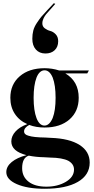

<svg xmlns="http://www.w3.org/2000/svg" viewBox="-20 -944 580 1188"><path d="M313 -924 322 -920Q312 -908 293 -887Q274 -866 265.5 -856Q257 -846 249.5 -830.5Q242 -815 242 -799Q242 -780 257.5 -768.5Q273 -757 291 -752.5Q309 -748 324.5 -732Q340 -716 340 -689Q340 -654 318.5 -633.5Q297 -613 261 -613Q224 -613 202 -637.5Q180 -662 180 -704Q180 -732 186 -755Q192 -778 208 -802Q224 -826 235 -839.5Q246 -853 273.5 -882Q301 -911 313 -924ZM256 224Q150 224 84.5 195.5Q19 167 19 121Q19 86 52.5 58.5Q86 31 144 16Q50 -8 50 -69Q50 -102 76 -130.5Q102 -159 149 -176Q99 -198 71.5 -240Q44 -282 44 -339Q44 -422 102 -472Q160 -522 256 -522Q302 -522 346 -508H530L520 -490H384Q467 -441 467 -339Q467 -255 410 -205Q353 -155 256 -155Q202 -155 161 -171Q129 -154 129 -131Q129 -111 157 -104Q187 -94 260 -93L295 -91Q410 -87 472.5 -47Q535 -7 535 62Q535 139 461.5 181.5Q388 224 256 224ZM306 -214Q324 -260 324 -339Q324 -417 306 -464Q287 -509 256 -509Q224 -509 206 -464Q188 -417 188 -339Q188 -260 206 -213Q224 -167 255 -167Q286 -167 306 -214ZM267 211Q337 211 387.5 181Q438 151 438 105Q438 71 403 51Q366 32 290 31L255 29Q201 28 158 19Q117 32 117 97Q117 149 156.5 180Q196 211 267 211Z"/></svg>

Font: Gloock
Style: Regular
Weight: 400
Designer: Duarte Pinto
Foundry: Duarte Pinto
Version: Version 1.000